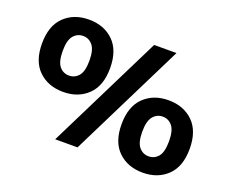

<svg xmlns="http://www.w3.org/2000/svg" viewBox="-120 -951 1401 1160"><g transform="rotate(20 580.0 -371.0)"><path d="M271 -285Q174.5 -285 113.2 -344Q52 -403 52 -517Q52 -631 113 -690.2Q174 -749.5 271 -749.5Q368 -749.5 429 -690.2Q490 -631 490 -517Q490 -403 428.8 -344Q367.5 -285 271 -285ZM325 0 692 -740H835.5L468.5 0ZM271 -390Q308 -390 332.5 -418.8Q357 -447.5 357 -516.5Q357 -586 332.5 -615.2Q308 -644.5 271 -644.5Q233.5 -644.5 209.2 -615.2Q185 -586 185 -517Q185 -448.5 209.2 -419.2Q233.5 -390 271 -390ZM889.5 9Q793 9 731.8 -50Q670.5 -109 670.5 -223Q670.5 -337 731.5 -396.5Q792.5 -456 889.5 -456Q986.5 -456 1047.5 -396.5Q1108.5 -337 1108.5 -223Q1108.5 -109 1047.2 -50Q986 9 889.5 9ZM889.5 -96Q927 -96 951.2 -124.8Q975.5 -153.5 975.5 -223Q975.5 -292 951.2 -321.5Q927 -351 889.5 -351Q852.5 -351 828 -321.5Q803.5 -292 803.5 -223.5Q803.5 -154.5 828 -125.2Q852.5 -96 889.5 -96Z"/></g></svg>

Font: Encode Sans Exp
Style: Bold
Weight: 700
Width: 7
Designer: Multiple Designers
Foundry: Impallari Type
Version: Version 3.002; ttfautohint (v1.8.3) -l 8 -r 50 -G 200 -x 14 